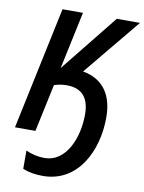

<svg xmlns="http://www.w3.org/2000/svg" viewBox="-102 -784 826 1101"><g transform="rotate(10 311.0 -233.5)"><path d="M225 247C428 247 526 50 526 -146C526 -287 459 -364 349 -383L622 -714H487L219 -380L290 -714H171L20 0H139L198 -277C221 -285 249 -289 271 -289C361 -289 403 -237 403 -142C403 -1 340 144 217 144C177 144 141 135 108 120V226C142 241 182 247 225 247Z"/></g></svg>

Font: Noto Sans SemiCondensed SemiBold
Style: Italic
Weight: 600
Width: 4
Italic angle: -12°
Designer: Monotype Design Team
Foundry: Monotype Imaging Inc.
Version: Version 2.013